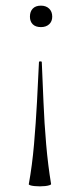

<svg xmlns="http://www.w3.org/2000/svg" viewBox="-20 -385 283 680"><path d="M161 267Q161 269 155 271Q149 273 140 274Q131 275 121 275Q111 275 101.5 274Q92 273 86.5 271Q81 269 82 267Q94 201 100.5 126Q107 51 111 -24Q115 -99 118 -165Q118 -167 120.5 -167.5Q123 -168 125.5 -167.5Q128 -167 128 -165Q131 -99 134 -24Q137 51 143.5 126Q150 201 161 267ZM125 -365Q143 -365 154 -354.5Q165 -344 165 -326Q165 -309 154 -299Q143 -289 125 -289Q106 -289 96 -299Q86 -309 86 -326Q86 -344 96 -354.5Q106 -365 125 -365Z"/></svg>

Font: Cormorant Infant Light
Style: Regular
Weight: 300
Designer: Christian Thalmann (Catharsis Fonts)
Foundry: Catharsis Fonts
Version: Version 4.001